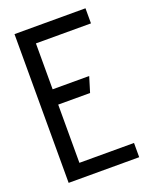

<svg xmlns="http://www.w3.org/2000/svg" viewBox="-133 -774 674 849"><g transform="rotate(-20 204.0 -350.0)"><path d="M41 0H373V-67H116V-341H266L288 -413H116V-629H375V-700H41Z"/></g></svg>

Font: Advent Pro Medium
Style: Regular
Weight: 500
Designer: VivaRado, Andreas Kalpakidis
Foundry: VivaRado, Andreas Kalpakidis
Version: Version 3.000